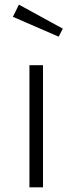

<svg xmlns="http://www.w3.org/2000/svg" viewBox="-20 -802 310 822"><path d="M164.1 0H106V-522.9H164.1ZM249 -679.2 231 -645 35.2 -730 61 -782.2Z"/></svg>

Font: FiraSans-Light
Style: Regular
Weight: 300
Designer: Carrois Corporate & Edenspiekermann AG
Foundry: Carrois Corporate GbR & Edenspiekermann AG
Version: Version 3.106;PS 003.106;hotconv 1.0.70;makeotf.lib2.5.58329